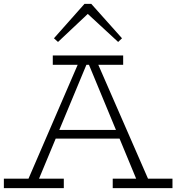

<svg xmlns="http://www.w3.org/2000/svg" viewBox="-23 -973 912 993"><path d="M111 -18 390 -664H474L756 -18H694L430 -655H431L166 -18ZM-3 0V-49H307V0ZM237 -256 260 -301H602L624 -256ZM560 0V-49H869V0ZM250 -638V-686H614V-638ZM277 -756 256 -775 414 -953H449L608 -775L588 -756L431 -901Z"/></svg>

Font: BioRhyme ExtraBold Light
Style: Regular
Weight: 300
Version: Version 1.600;gftools[0.9.33]